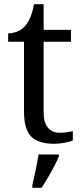

<svg xmlns="http://www.w3.org/2000/svg" viewBox="-20 -679 392 920"><path d="M240 10Q164 10 129.5 -24.5Q95 -59 95 -145V-479H19V-519Q37 -519 59 -526.5Q81 -534 97 -551Q114 -569 125 -595Q136 -621 143 -659H189V-536H320V-479H189V-142Q189 -91 210 -67Q231 -43 265 -43Q283 -43 298 -45Q313 -47 329 -50V-6Q316 0 290 5Q264 10 240 10ZM135 208Q143 175 151 136Q159 97 165 61H262V71Q253 92 239 119Q225 146 209 173Q193 200 179 221H135Z"/></svg>

Font: Noto Serif Dives Akuru
Style: Regular
Weight: 400
Designer: Fernando Caro
Foundry: Fernando Caro
Version: Version 2.000; ttfautohint (v1.8.4.7-5d5b)